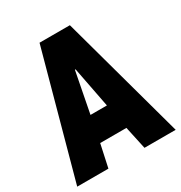

<svg xmlns="http://www.w3.org/2000/svg" viewBox="-173 -842 908 963"><g transform="rotate(-30 281.0 -360.0)"><path d="M-3.9 0 193.4 -719.7H369.1L566.4 0H385.7L347.7 -175.8L335 -246.1L283.2 -513.7H279.3L227.5 -246.1L214.8 -175.8L176.8 0ZM138.7 -131.8V-278.3H423.8V-131.8Z"/></g></svg>

Font: Reddit Mono Black
Style: Regular
Weight: 900
Monospace: yes
Designer: Stephen Hutchings
Foundry: Reddit
Version: Version 1.014